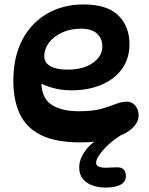

<svg xmlns="http://www.w3.org/2000/svg" viewBox="-20 -632 670 863"><path d="M341 8Q230 8 164 -25Q98 -58 69 -120Q40 -182 40 -268Q40 -377 80.5 -453.5Q121 -530 192.5 -571Q264 -612 355 -612Q462 -612 512 -562.5Q562 -513 562 -433Q562 -369 528.5 -322.5Q495 -276 436 -251Q377 -226 300 -226Q257 -226 217 -237Q177 -248 145 -267L169 -311Q166 -287 166 -263Q166 -193 210 -162.5Q254 -132 335 -132Q398 -132 436 -143Q474 -154 500 -164.5Q526 -175 551 -175Q565 -175 576.5 -167.5Q588 -160 595.5 -146Q603 -132 603 -112Q603 -82 573 -54.5Q543 -27 484.5 -9.5Q426 8 341 8ZM283 -319Q354 -319 397 -349Q440 -379 440 -423Q440 -458 416.5 -480.5Q393 -503 343 -503Q296 -503 258.5 -485.5Q221 -468 200 -440Q179 -412 179 -379Q179 -350 206.5 -334.5Q234 -319 283 -319ZM455 211Q403 211 369.5 188Q336 165 336 120Q336 84 363.5 45.5Q391 7 454 -28L532 -30Q477 4 444.5 41.5Q412 79 412 99Q412 112 424 117Q436 122 456 122Q467 122 479.5 121Q492 120 507 120Q527 120 536.5 130.5Q546 141 546 159Q546 185 522.5 198Q499 211 455 211Z"/></svg>

Font: DynaPuff
Style: Regular
Weight: 400
Designer: Toshi Omagari, Jennifer Daniel
Foundry: Google Fonts
Version: Version 2.000